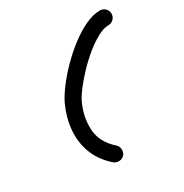

<svg xmlns="http://www.w3.org/2000/svg" viewBox="-147 -692 806 843"><g transform="rotate(-30 256.0 -270.5)"><path d="M474 -578Q490 -578 501 -567Q512 -556 512 -541Q512 -525 501 -514Q490 -503 474 -503Q450 -503 418.5 -486Q387 -469 354 -442Q321 -415 291 -383.5Q261 -352 238.5 -322.5Q216 -293 206 -272Q176 -207 180 -142.5Q184 -78 241 -28Q252 -18 253 -2.5Q254 13 244 25Q234 36 218.5 37Q203 38 191 28Q141 -16 120.5 -71Q100 -126 105.5 -185.5Q111 -245 138 -304Q152 -333 179.5 -369.5Q207 -406 243 -442.5Q279 -479 319.5 -510Q360 -541 400 -559.5Q440 -578 474 -578Q474 -578 474 -578Q474 -578 474 -578Z"/></g></svg>

Font: FRB American Cursive Guidelines Extrabold
Style: Bold Italic
Weight: 800
Italic angle: -25°
Version: Version 2.0;Modular Font Editor K font №1